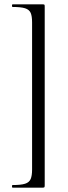

<svg xmlns="http://www.w3.org/2000/svg" viewBox="-20 -745 314 882"><path d="M185.4 106Q185.4 113 183.9 115Q182.4 117 176.4 117Q153.4 117 126.6 117Q99.8 117 76.4 117Q53 117 38 117Q35 117 35 111Q35 105 38 105Q76.2 105 95.2 99Q114.1 93 120.8 77.5Q127.4 62 127.4 34V-642Q127.4 -671 120.8 -686Q114.1 -701 95.2 -707Q76.2 -713 38 -713Q35 -713 35 -719Q35 -725 38 -725Q53 -725 76.4 -725Q99.8 -725 126.6 -725Q153.4 -725 176.4 -725Q182.4 -725 183.9 -723.5Q185.4 -722 185.4 -715Z"/></svg>

Font: Cormorant Light
Style: Regular
Weight: 300
Designer: Christian Thalmann (Catharsis Fonts)
Foundry: Catharsis Fonts
Version: Version 4.000